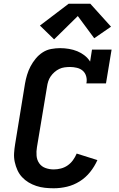

<svg xmlns="http://www.w3.org/2000/svg" viewBox="-20 -1001 640 1029"><path d="M268 8Q244 8 220.5 5.5Q197 3 174.5 -4.5Q152 -12 133 -23.5Q114 -35 98.5 -51.5Q83 -68 73.5 -89Q64 -110 59 -133Q54 -156 55.5 -180Q57 -204 61 -228L114 -553Q118 -576 125 -599.5Q132 -623 143.5 -645Q155 -667 171.5 -687Q188 -707 209 -720.5Q230 -734 254.5 -738.5Q279 -743 302 -743Q326 -743 349.5 -739Q373 -735 394 -726.5Q415 -718 433 -704Q451 -690 463 -671L473 -735H578L548 -554H443Q447 -573 442 -591.5Q437 -610 424 -621.5Q411 -633 392.5 -637.5Q374 -642 355 -642Q341 -642 326 -640Q311 -638 297.5 -631.5Q284 -625 272 -614.5Q260 -604 251.5 -591.5Q243 -579 238.5 -565Q234 -551 232 -536L178 -212Q174 -189 176 -166Q178 -143 190.5 -125.5Q203 -108 224 -100.5Q245 -93 268 -93Q287 -93 306.5 -98Q326 -103 342.5 -114.5Q359 -126 371 -142.5Q383 -159 391 -178L502 -143Q487 -109 463 -79Q439 -49 407 -29Q375 -9 339.5 -0.5Q304 8 268 8ZM270 -790 194 -864 348 -981H464L575 -858L485 -796L397 -915Z"/></svg>

Font: Iosevka Curly Slab Extended
Style: Bold Italic
Weight: 700
Width: 7
Italic angle: -9°
Monospace: yes
Designer: Belleve Invis
Foundry: Belleve Invis
Version: Version 11.0.0; ttfautohint (v1.8.3)